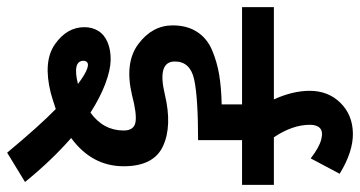

<svg xmlns="http://www.w3.org/2000/svg" viewBox="-282 -628 1007 537"><g transform="rotate(90 221.5 -359.5)"><path d="M470 -622V-533H345V-410Q225 -410 175 -399Q125 -388 125 -345Q125 -295 217 -317Q305 -338 361.5 -312Q418 -286 418 -202Q418 -113 339 -55Q402 0 462 74L380 124Q306 35 258 -12Q228 -2 213 2Q125 24 77 -9.5Q29 -43 29 -92Q29 -114 39.5 -131Q50 -148 71.5 -157Q93 -166 121 -165.5Q149 -165 187.5 -150.5Q226 -136 268 -109Q318 -145 318 -202Q318 -231 294.5 -235Q271 -239 218 -225Q128 -204 76 -243Q24 -282 24 -339Q24 -379 42 -407Q60 -435 93 -449Q126 -463 162 -469Q198 -475 245 -476V-533H-27V-622H231Q207 -675 207 -722Q207 -774 240.5 -808Q274 -842 325.5 -843Q377 -844 439 -806L396 -725Q365 -749 343 -754.5Q321 -760 311.5 -751Q302 -742 302 -723Q302 -674 337 -622ZM123 -90Q123 -58 188 -74Q132 -116 124 -95Q123 -93 123 -90Z"/></g></svg>

Font: LT Superior Semi-bold
Style: Regular
Weight: 600
Designer: Daniel Lyons
Foundry: LyonsType
Version: Version 1.0